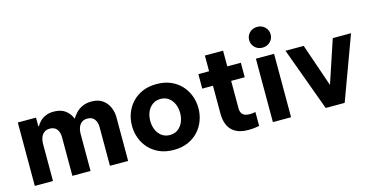

<svg xmlns="http://www.w3.org/2000/svg" viewBox="-77 -1158 3021 1550"><g transform="rotate(-15 1433.0 -383.0)"><path d="M210 0H58V-530H210V-457.8H215.2Q226.2 -477.6 245 -496.3Q263.8 -515 292.1 -527.5Q320.4 -540 359.4 -540Q417.4 -540 453.6 -514.2Q489.8 -488.4 506.9 -447.4Q524 -406.4 524 -361V0H372V-324.8Q372 -364 352.6 -389.7Q333.2 -415.4 293.6 -415.4Q263.8 -415.4 245.3 -400.3Q226.8 -385.2 218.4 -361.8Q210 -338.4 210 -313.2ZM524 0H372L372.4 -442.8H511.4Q524.6 -465.8 546.2 -488.3Q567.8 -510.8 600 -525.4Q632.2 -540 675.8 -540Q731.4 -540 767 -514.8Q802.6 -489.6 820.3 -449.5Q838 -409.4 838 -363.4V0H686V-324.8Q686 -364 666.4 -389.7Q646.8 -415.4 607.6 -415.4Q577.8 -415.4 559.3 -400.3Q540.8 -385.2 532.4 -362Q524 -338.8 524 -313.2Z M1218.8 10Q1151.8 10 1100.3 -12.4Q1048.8 -34.8 1013.4 -73.2Q978 -111.6 959.5 -161.2Q941 -210.8 941 -265Q941 -319.8 959.5 -369.1Q978 -418.4 1013.4 -456.8Q1048.8 -495.2 1100.3 -517.6Q1151.8 -540 1218.8 -540Q1285.8 -540 1337.3 -517.6Q1388.8 -495.2 1424.2 -456.8Q1459.6 -418.4 1478.1 -369.1Q1496.6 -319.8 1496.6 -265Q1496.6 -210.8 1478.1 -161.2Q1459.6 -111.6 1424.2 -73.2Q1388.8 -34.8 1337.3 -12.4Q1285.8 10 1218.8 10ZM1218.8 -114.4Q1259 -114.4 1286.8 -135.3Q1314.6 -156.2 1329.2 -190.6Q1343.8 -225 1343.8 -265Q1343.8 -306 1329.2 -339.9Q1314.6 -373.8 1286.8 -394.7Q1259 -415.6 1218.8 -415.6Q1179.6 -415.6 1151.3 -394.7Q1123 -373.8 1108.4 -339.9Q1093.8 -306 1093.8 -265Q1093.8 -225 1108.4 -190.6Q1123 -156.2 1151.3 -135.3Q1179.6 -114.4 1218.8 -114.4Z M1842.6 10Q1793.4 10 1760.2 -2.1Q1727 -14.2 1706.4 -34.3Q1685.8 -54.4 1675 -79Q1664.2 -103.6 1660.4 -128.3Q1656.6 -153 1656.6 -174.6V-661.2H1808.6V-178.8Q1808.6 -146 1826.4 -128.1Q1844.2 -110.2 1885 -110.2Q1903.4 -110.2 1918 -112.9Q1932.6 -115.6 1932.6 -115.6V0.8Q1932.6 0.8 1905.7 5.4Q1878.8 10 1842.6 10ZM1922 -408.8H1567V-530H1922Z M2199.8 0H2047.8V-530H2199.8ZM2123.6 -602.2Q2084.6 -602.2 2059.3 -627.7Q2034 -653.2 2034 -688.4Q2034 -725.2 2059.3 -750.4Q2084.6 -775.6 2123.6 -775.6Q2162.2 -775.6 2188 -750.4Q2213.8 -725.2 2213.8 -688.4Q2213.8 -653.2 2188 -627.7Q2162.2 -602.2 2123.6 -602.2Z M2647.8 0H2489.2L2295 -530H2447.4L2591 -111H2550.8L2690.2 -530H2843Z"/></g></svg>

Font: Be Vietnam Pro Variable Thin
Style: Regular
Weight: 100
Designer: Lam Bao, Tony Le, Vietanh Nguyen
Foundry: Yellow Type Foundry
Version: Version 1.002